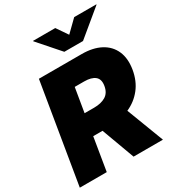

<svg xmlns="http://www.w3.org/2000/svg" viewBox="-221 -1086 1114 1217"><g transform="rotate(-30 336.5 -477.0)"><path d="M1.5 0 122.1 -727.5H435.5Q516.6 -727.5 572.5 -698Q628.4 -668.5 653.1 -613Q677.7 -557.6 665 -480.5Q652.3 -404.8 610.8 -352.1Q569.3 -299.3 506.3 -271.5L609.9 0H395L306.6 -240.2H238.3L198.7 0ZM263.7 -393.6H333Q385.3 -393.6 418.2 -413.6Q451.2 -433.6 459 -480.5Q466.8 -526.9 440.7 -548.1Q414.6 -569.3 362.3 -569.3H293ZM372.6 -954.1 428.2 -873 511.2 -954.1H673.3L672.9 -951.2L483.9 -794.9H347.2L210 -951.2L210.4 -954.1Z"/></g></svg>

Font: Inter Black
Style: Italic
Weight: 900
Italic angle: -9.39999°
Designer: Rasmus Andersson
Foundry: rsms
Version: Version 4.000;git-a52131595